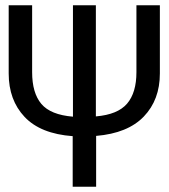

<svg xmlns="http://www.w3.org/2000/svg" viewBox="-20 -709 640 729"><path d="M256 -192Q134 -201 73.5 -265Q13 -329 13 -430V-689H102V-435Q102 -356 137 -314.5Q172 -273 257 -266V-689H344V-267Q427 -274 462.5 -315.5Q498 -357 498 -435V-689H587V-430Q587 -330 526 -266.5Q465 -203 345 -193V0H256Z"/></svg>

Font: Fira Mono
Style: Regular
Weight: 400
Designer: Carrois Corporate & Edenspiekermann AG
Foundry: Carrois Corporate GbR & Edenspiekermann AG
Version: Version 3.206